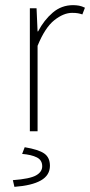

<svg xmlns="http://www.w3.org/2000/svg" viewBox="-20 -510 350 746"><path d="M96 0V-478H122L126 -388H128Q151 -432 185 -461Q219 -490 264 -490Q276 -490 287 -488Q298 -486 310 -480L300 -454Q291 -457 282.5 -458.5Q274 -460 260 -460Q227 -460 191 -431.5Q155 -403 126 -332V0ZM36 216 30 190Q96 185 120 171.5Q144 158 144 136Q144 112 123 101.5Q102 91 66 88L76 62Q130 71 152 86.5Q174 102 174 134Q174 171 139 191Q104 211 36 216Z"/></svg>

Font: Source Sans 3 ExtraLight ExtraLight
Style: Regular
Weight: 250
Version: Version 3.052;hotconv 1.1.0;makeotfexe 2.6.0